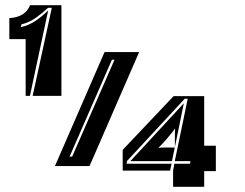

<svg xmlns="http://www.w3.org/2000/svg" viewBox="-20 -721 947 741"><path d="M106 -351 180 -691H165.5Q143 -670 118.2 -652.2Q93.5 -634.5 63 -627L60 -616Q92 -623.5 117.8 -641Q143.5 -658.5 166 -681L95.5 -351H79V-570H16V-651Q47.5 -653 67.5 -665.8Q87.5 -678.5 96 -701H217V-351ZM325.5 -80H192L383.5 -520H517ZM258.5 -116.5 422 -490.5H412L248.5 -116.5ZM642 -89 636.5 -62.5H453.5V-142.5L650 -350H768V-158.5H813V-60.5H768V0H648V-62.5L653 -89H713.5L715 -99H654.5L704.5 -340H693L470.5 -100L468.5 -89ZM643.5 -99H483L689.5 -322.5L655 -153.5V-207Q655 -212 655.2 -216.8Q655.5 -221.5 656 -225.5Q650.5 -217.5 645 -210.8Q639.5 -204 631.5 -194.5L621.5 -182.5Q613 -172.5 606.5 -165.8Q600 -159 591 -150.5Q595 -151 599.2 -151.2Q603.5 -151.5 608.5 -151.5H654.5Z"/></svg>

Font: J.M. Nexus Grotesque
Style: Regular
Weight: 900
Designer: deFharo
Foundry: deFharo
Version: Version 3.003